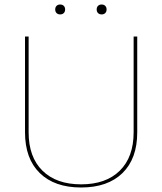

<svg xmlns="http://www.w3.org/2000/svg" viewBox="-20 -822 720 852"><path d="M589 -235Q589 -118 523.5 -54Q458 10 340 10Q222 10 156.5 -54Q91 -118 91 -235V-660H107V-235Q107 -125 168.5 -64.5Q230 -4 340 -4Q450 -4 511.5 -64.5Q573 -125 573 -235V-660H589ZM269 -780Q269 -770 263 -764Q257 -758 247 -758Q237 -758 231 -764Q225 -770 225 -780Q225 -790 231 -796Q237 -802 247 -802Q257 -802 263 -796Q269 -790 269 -780ZM453 -780Q453 -770 447 -764Q441 -758 431 -758Q421 -758 415 -764Q409 -770 409 -780Q409 -790 415 -796Q421 -802 431 -802Q441 -802 447 -796Q453 -790 453 -780Z"/></svg>

Font: Work Sans Thin
Style: Regular
Weight: 260
Designer: Wei Huang
Foundry: Wei Huang
Version: Version 1.500